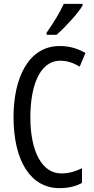

<svg xmlns="http://www.w3.org/2000/svg" viewBox="-20 -1056 486 993"><path d="M407 -1027V-1036H310C289 -991 259 -941 221 -887V-876H273C314 -912 382 -985 407 -1027ZM292 -742C329 -742 362 -730 392 -711L422 -782C381 -806 337 -818 289 -818C128 -818 50 -654 50 -451C50 -220 141 -83 287 -83C333 -83 372 -92 404 -110V-186C372 -170 337 -159 297 -159C199 -159 137 -269 137 -450C137 -605 182 -742 292 -742Z"/></svg>

Font: Noto Sans Kannada UI ExtraCondensed
Style: Regular
Weight: 400
Width: 2
Designer: Jelle Bosma - Monotype Design Team
Foundry: Monotype Imaging Inc.
Version: Version 2.005